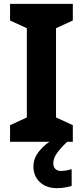

<svg xmlns="http://www.w3.org/2000/svg" viewBox="-20 -734 429 994"><path d="M357 0H32V-86L119 -126V-588L32 -628V-714H357V-628L270 -588V-126L357 -86ZM256 111Q256 131 267 141Q278 151 295 151Q311 151 326 148Q341 145 351 142V229Q335 233 317 236.5Q299 240 275 240Q219 240 186 208.5Q153 177 153 128Q153 84 185 46Q217 8 263 -17L328 0Q294 32 275 58.5Q256 85 256 111Z"/></svg>

Font: RS Noto Sans
Style: Bold
Weight: 700
Designer: Monotype Design Team
Foundry: Monotype Imaging Inc.
Version: Version 3.10